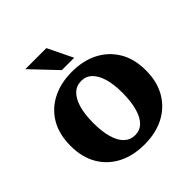

<svg xmlns="http://www.w3.org/2000/svg" viewBox="-191 -846 1000 1000"><g transform="rotate(-45 308.5 -346.5)"><path d="M309 12Q226 12 163.5 -20Q101 -52 66 -112Q31 -172 31 -256Q31 -341 66 -400.5Q101 -460 163.5 -492Q226 -524 309 -524Q392 -524 454 -492Q516 -460 551.5 -400.5Q587 -341 587 -256Q587 -172 551.5 -112Q516 -52 454 -20Q392 12 309 12ZM309 -57Q344 -57 368 -80.5Q392 -104 405 -150Q418 -196 418 -262Q418 -324 405 -367Q392 -410 368 -433Q344 -456 309 -456Q274 -456 249.5 -432.5Q225 -409 212 -364.5Q199 -320 199 -256Q199 -192 212 -147.5Q225 -103 249.5 -80Q274 -57 309 -57ZM278 -567 147 -705H302L369 -567Z"/></g></svg>

Font: Montagu Slab 144pt SemiBold
Style: Regular
Weight: 600
Version: Version 1.000